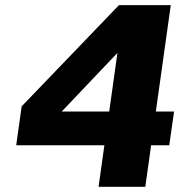

<svg xmlns="http://www.w3.org/2000/svg" viewBox="-20 -720 691 740"><path d="M438.5 -700.2H638.2L580.6 -290H650.9L632.3 -160.2H562.5L540 0H359.9L382.3 -160.2H42.5L63.5 -310.1ZM217.8 -290H400.9L432.6 -516.1Z"/></svg>

Font: Fivo Sans Heavy
Style: Regular
Weight: 900
Designer: Alexander Slobzheninov
Foundry: Alexander Slobzheninov
Version: 1.0